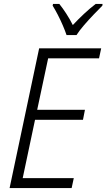

<svg xmlns="http://www.w3.org/2000/svg" viewBox="-20 -961 544 981"><path d="M29 0 180 -714H497L486 -663H226L170 -400H414L404 -349H159L96 -51H357L346 0ZM320 -782Q313 -803 301 -831Q289 -859 275 -886Q261 -913 249 -932L251 -941H283Q300 -920 318.5 -891.5Q337 -863 352 -833Q379 -862 409.5 -890.5Q440 -919 469 -941H504L503 -932Q485 -914 459 -887Q433 -860 409 -832Q385 -804 371 -782Z"/></svg>

Font: Noto Sans SemiCondensed Light
Style: Italic
Weight: 300
Width: 4
Italic angle: -12°
Designer: Monotype Design Team
Foundry: Monotype Imaging Inc.
Version: Version 2.013; ttfautohint (v1.8.4.7-5d5b)